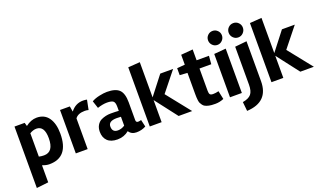

<svg xmlns="http://www.w3.org/2000/svg" viewBox="-90 -1340 3583 2132"><g transform="rotate(-20 1702.0 -274.5)"><path d="M316 -522Q409 -522 457 -453Q505 -384 505 -266Q505 13 276 13Q238 13 193 -5V197L53 213V-513H173L185 -472Q249 -522 316 -522ZM253 -100Q367 -100 367 -262Q367 -408 272 -408Q234 -408 193 -383V-107Q221 -100 253 -100Z M846 -410Q764 -410 731 -363V0H591V-513H707L718 -448Q776 -524 866 -524Q891 -524 912 -519L889 -404Q867 -410 846 -410Z M1418 -17Q1367 11 1306.5 11Q1246 11 1217 -35Q1159 13 1081 13Q1003 13 963 -26.5Q923 -66 923 -134Q923 -179 942 -211Q961 -243 991 -258Q1046 -284 1105.5 -284Q1165 -284 1201 -281V-330Q1201 -382 1180 -397Q1159 -412 1108.5 -412Q1058 -412 995 -391L966 -479Q1003 -501 1056.5 -512.5Q1110 -524 1148 -524Q1250 -524 1293.5 -480.5Q1337 -437 1337 -332V-122Q1337 -94 1362 -94Q1375 -94 1399 -100ZM1119 -80Q1161 -80 1201 -106V-211Q1173 -213 1152 -213Q1053 -213 1053 -149Q1053 -80 1119 -80Z M1605 0H1465V-699L1605 -709V-293L1775 -512H1927L1742 -281L1966 0H1806L1605 -261Z M2062 -165V-416L1972 -422V-504L2065 -512V-629L2205 -641V-513H2351L2343 -416H2204V-152Q2204 -123 2213 -110.5Q2222 -98 2251 -98Q2280 -98 2316 -107L2337 -8Q2288 13 2237.5 13Q2187 13 2161.5 7Q2136 1 2119.5 -7Q2103 -15 2091.5 -30.5Q2080 -46 2074.5 -58Q2069 -70 2066 -92Q2062 -122 2062 -165Z M2553 0H2413V-512L2553 -524ZM2400 -677Q2400 -711 2424 -735Q2448 -759 2482 -759Q2516 -759 2540 -735Q2564 -711 2564 -677.5Q2564 -644 2540 -619Q2516 -594 2482 -594Q2448 -594 2424 -618.5Q2400 -643 2400 -677Z M2798 -51Q2798 194 2540 207L2529 99Q2600 87 2629.5 52Q2659 17 2659 -60V-508L2798 -522ZM2644 -678Q2644 -713 2668.5 -737.5Q2693 -762 2728 -762Q2763 -762 2787.5 -737.5Q2812 -713 2812 -678.5Q2812 -644 2787.5 -618.5Q2763 -593 2728 -593Q2693 -593 2668.5 -618Q2644 -643 2644 -678Z M3043 0H2903V-699L3043 -709V-293L3213 -512H3365L3180 -281L3404 0H3244L3043 -261Z"/></g></svg>

Font: Rambla
Style: Bold
Weight: 700
Designer: Martin Sommaruga
Foundry: Martin Sommaruga
Version: Version 1.001